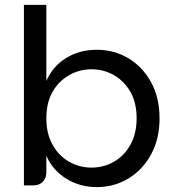

<svg xmlns="http://www.w3.org/2000/svg" viewBox="-20 -760 718 787"><path d="M377 7Q307 7 251 -28Q195 -63 170 -122V-54Q170 -30 155.5 -15Q141 0 116 0H78V-740H170V-428Q195 -487 250 -521.5Q305 -556 377 -556Q448 -556 506.5 -521Q565 -486 599.5 -422.5Q634 -359 634 -275Q634 -191 599.5 -127.5Q565 -64 506.5 -28.5Q448 7 377 7ZM355 -73Q405 -73 447 -97Q489 -121 514.5 -166.5Q540 -212 540 -275Q540 -339 514.5 -383.5Q489 -428 447 -452Q405 -476 355 -476Q306 -476 263.5 -452Q221 -428 195.5 -383.5Q170 -339 170 -275Q170 -212 195.5 -166.5Q221 -121 263.5 -97Q306 -73 355 -73Z"/></svg>

Font: Parkinsans
Style: Regular
Weight: 400
Designer: Red Stone, Indian Type Foundry
Foundry: Indian Type Foundry
Version: Version 1.000